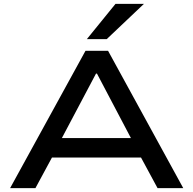

<svg xmlns="http://www.w3.org/2000/svg" viewBox="-20 -966 993 986"><path d="M32 0 419 -705H535L921 0H789L682 -198L743 -157H208L269 -198L162 0ZM473 -588 284 -231 248 -257H703L666 -231L478 -588ZM426 -765 573 -946H719L528 -765Z"/></svg>

Font: Nunito Sans 7pt Expanded SemiBold
Style: Regular
Weight: 600
Width: 7
Designer: Vernon Adams
Foundry: Vernon Adams
Version: Version 3.101;gftools[0.9.27]